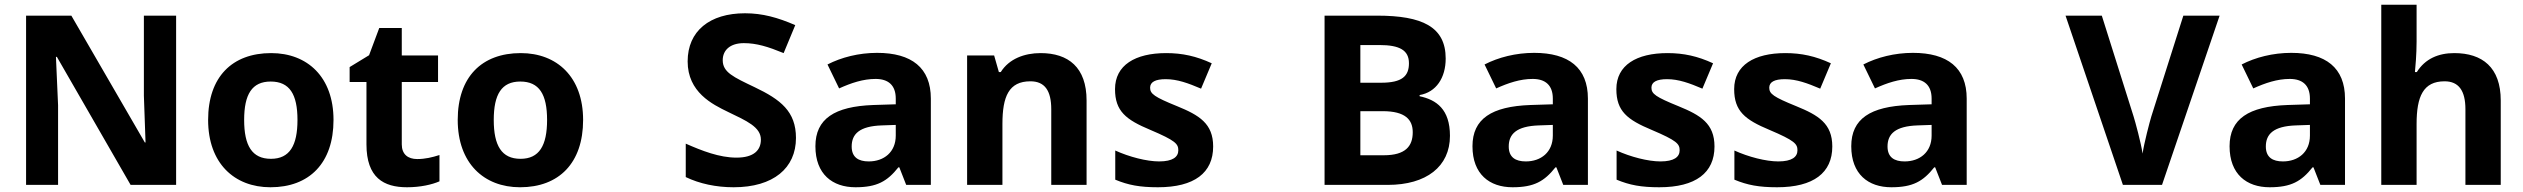

<svg xmlns="http://www.w3.org/2000/svg" viewBox="-20 -780 10645 810"><path d="M723 0V-714H587V-376C589 -310 592 -245 594 -179H591L281 -714H90V0H225V-336C222 -404 219 -472 216 -540H220L531 0Z M1387 -274C1387 -455 1277 -556 1124 -556C959 -556 858 -455 858 -274C858 -92 968 10 1121 10C1285 10 1387 -92 1387 -274ZM1010 -274C1010 -382 1043 -436 1122 -436C1202 -436 1235 -382 1235 -274C1235 -166 1202 -110 1123 -110C1043 -110 1010 -166 1010 -274Z M1740 -109C1701 -109 1675 -129 1675 -171V-434H1828V-546H1675V-662H1580L1537 -547L1455 -497V-434H1526V-171C1526 -30 1599 10 1697 10C1753 10 1802 -1 1834 -15V-126C1803 -116 1773 -109 1740 -109Z M2440 -274C2440 -455 2330 -556 2177 -556C2012 -556 1911 -455 1911 -274C1911 -92 2021 10 2174 10C2338 10 2440 -92 2440 -274ZM2063 -274C2063 -382 2096 -436 2175 -436C2255 -436 2288 -382 2288 -274C2288 -166 2255 -110 2176 -110C2096 -110 2063 -166 2063 -274Z M3338 -198C3338 -310 3273 -360 3164 -412C3074 -455 3029 -475 3029 -526C3029 -569 3061 -598 3118 -598C3172 -598 3220 -583 3286 -556L3335 -674C3261 -706 3197 -724 3123 -724C2974 -724 2881 -649 2881 -521C2881 -391 2985 -340 3051 -308C3130 -270 3190 -244 3190 -191C3190 -147 3161 -115 3087 -115C3015 -115 2941 -144 2873 -174V-33C2931 -5 3001 10 3075 10C3243 10 3338 -71 3338 -198Z M3680 -557C3603 -557 3529 -538 3471 -508L3520 -407C3571 -430 3621 -447 3674 -447C3727 -447 3759 -421 3759 -364V-340L3664 -337C3501 -331 3420 -279 3420 -163C3420 -45 3492 10 3589 10C3680 10 3723 -15 3770 -74H3774L3803 0H3907V-364C3907 -494 3826 -557 3680 -557ZM3701 -251 3759 -253V-208C3759 -138 3709 -99 3645 -99C3602 -99 3573 -116 3573 -162C3573 -214 3605 -248 3701 -251Z M4370 -556C4302 -556 4237 -532 4202 -476H4194L4174 -546H4060V0H4209V-257C4209 -373 4236 -437 4327 -437C4388 -437 4415 -397 4415 -319V0H4564V-356C4564 -496 4487 -556 4370 -556Z M5098 -162C5098 -259 5039 -294 4946 -332C4850 -371 4832 -384 4832 -410C4832 -434 4854 -446 4898 -446C4947 -446 4993 -429 5047 -406L5092 -513C5027 -543 4968 -556 4900 -556C4769 -556 4684 -505 4684 -404C4684 -311 4730 -275 4833 -232C4939 -187 4951 -173 4951 -146C4951 -118 4928 -99 4870 -99C4818 -99 4744 -118 4685 -145V-22C4740 1 4789 10 4865 10C5019 10 5098 -51 5098 -162Z M5790 -714H5568V0H5835C5997 0 6097 -77 6097 -207C6097 -319 6040 -359 5969 -374V-379C6039 -391 6079 -452 6079 -533C6079 -667 5980 -714 5790 -714ZM5807 -431H5719V-590H5799C5885 -590 5924 -568 5924 -513C5924 -459 5895 -431 5807 -431ZM5719 -311H5813C5909 -311 5940 -275 5940 -222C5940 -163 5909 -125 5818 -125H5719Z M6452 -557C6375 -557 6301 -538 6243 -508L6292 -407C6343 -430 6393 -447 6446 -447C6499 -447 6531 -421 6531 -364V-340L6436 -337C6273 -331 6192 -279 6192 -163C6192 -45 6264 10 6361 10C6452 10 6495 -15 6542 -74H6546L6575 0H6679V-364C6679 -494 6598 -557 6452 -557ZM6473 -251 6531 -253V-208C6531 -138 6481 -99 6417 -99C6374 -99 6345 -116 6345 -162C6345 -214 6377 -248 6473 -251Z M7213 -162C7213 -259 7154 -294 7061 -332C6965 -371 6947 -384 6947 -410C6947 -434 6969 -446 7013 -446C7062 -446 7108 -429 7162 -406L7207 -513C7142 -543 7083 -556 7015 -556C6884 -556 6799 -505 6799 -404C6799 -311 6845 -275 6948 -232C7054 -187 7066 -173 7066 -146C7066 -118 7043 -99 6985 -99C6933 -99 6859 -118 6800 -145V-22C6855 1 6904 10 6980 10C7134 10 7213 -51 7213 -162Z M7710 -162C7710 -259 7651 -294 7558 -332C7462 -371 7444 -384 7444 -410C7444 -434 7466 -446 7510 -446C7559 -446 7605 -429 7659 -406L7704 -513C7639 -543 7580 -556 7512 -556C7381 -556 7296 -505 7296 -404C7296 -311 7342 -275 7445 -232C7551 -187 7563 -173 7563 -146C7563 -118 7540 -99 7482 -99C7430 -99 7356 -118 7297 -145V-22C7352 1 7401 10 7477 10C7631 10 7710 -51 7710 -162Z M8050 -557C7973 -557 7899 -538 7841 -508L7890 -407C7941 -430 7991 -447 8044 -447C8097 -447 8129 -421 8129 -364V-340L8034 -337C7871 -331 7790 -279 7790 -163C7790 -45 7862 10 7959 10C8050 10 8093 -15 8140 -74H8144L8173 0H8277V-364C8277 -494 8196 -557 8050 -557ZM8071 -251 8129 -253V-208C8129 -138 8079 -99 8015 -99C7972 -99 7943 -116 7943 -162C7943 -214 7975 -248 8071 -251Z M9344 -714H9191L9056 -289C9049 -266 9025 -175 9019 -132C9013 -175 8988 -267 8981 -289L8847 -714H8694L8936 0H9101Z M9646 -557C9569 -557 9495 -538 9437 -508L9486 -407C9537 -430 9587 -447 9640 -447C9693 -447 9725 -421 9725 -364V-340L9630 -337C9467 -331 9386 -279 9386 -163C9386 -45 9458 10 9555 10C9646 10 9689 -15 9736 -74H9740L9769 0H9873V-364C9873 -494 9792 -557 9646 -557ZM9667 -251 9725 -253V-208C9725 -138 9675 -99 9611 -99C9568 -99 9539 -116 9539 -162C9539 -214 9571 -248 9667 -251Z M10175 -605V-760H10026V0H10175V-257C10175 -373 10203 -437 10293 -437C10353 -437 10381 -397 10381 -319V0H10530V-356C10530 -496 10452 -556 10334 -556C10267 -556 10211 -532 10176 -476H10168C10170 -496 10175 -551 10175 -605Z"/></svg>

Font: Noto Sans Bassa Vah
Style: Bold
Weight: 700
Designer: Monotype Design Team
Foundry: Monotype Imaging Inc.
Version: Version 2.002